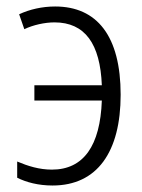

<svg xmlns="http://www.w3.org/2000/svg" viewBox="-20 -562 437 592"><path d="M142 10C280 10 352 -94 352 -270C352 -451 279 -542 150 -542C110 -542 71 -533 39 -518L55 -472C82 -485 118 -493 148 -493C242 -493 289 -427 294 -299H86V-252H294C289 -113 238 -39 140 -39C101 -39 66 -50 33 -64V-14C61 0 98 10 142 10Z"/></svg>

Font: Noto Sans Display SemiCondensed Light
Style: Regular
Weight: 300
Width: 4
Designer: Monotype Design Team
Foundry: Monotype Imaging Inc.
Version: Version 1.900